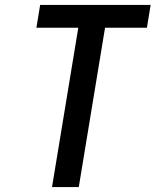

<svg xmlns="http://www.w3.org/2000/svg" viewBox="-20 -755 640 775"><path d="M190 0 296 -643H127L142 -735H588L573 -643H404L298 0Z"/></svg>

Font: Iosevka SmBd Ex Obl
Style: Regular
Weight: 600
Width: 7
Italic angle: -9°
Monospace: yes
Designer: Belleve Invis
Foundry: Belleve Invis
Version: Version 32.5.0; ttfautohint (v1.8.4)